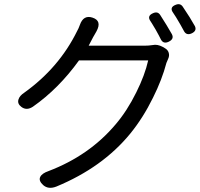

<svg xmlns="http://www.w3.org/2000/svg" viewBox="-20 -843 953 916"><path d="M186 40Q163 19 172 1Q180 -16 212 -27Q406 -101 531 -249Q586 -313 630 -402Q671 -484 687 -555H522H357Q260 -420 137 -334Q107 -314 82 -333Q62 -348 68 -368Q73 -386 96 -401Q262 -520 348 -695Q355 -707 361 -724Q378 -773 421 -759Q468 -744 440 -693Q435 -685 428 -672Q426 -669 425 -667Q411 -639 403 -625H668Q690 -625 708 -628Q731 -633 757 -619L767 -613Q781 -605 785 -591Q789 -577 782.5 -563Q776 -549 774 -543Q753 -463 710 -377Q663 -281 601 -205Q469 -44 249 47Q211 62 186 40ZM748 -654Q741 -669 723 -701Q717 -711 705 -731Q700 -738 698 -742Q680 -767 710 -780Q732 -790 744 -772Q777 -721 800 -680Q812 -657 785 -644Q760 -632 748 -654ZM857 -696Q852 -706 841 -725Q834 -736 831 -742Q821 -760 806 -782Q787 -808 818 -820Q840 -829 852 -811Q888 -758 910 -718Q920 -696 895 -684Q869 -672 857 -696Z"/></svg>

Font: GenSenRounded TW R
Style: Regular
Weight: 400
Version: Version 1.501;PS 1;hotconv 16.6.51;makeotf.lib2.5.65220